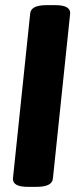

<svg xmlns="http://www.w3.org/2000/svg" viewBox="-20 -722 322 744"><path d="M195 -702Q252 -702 252 -671L185 -30Q182 2 122 2H87Q30 2 30 -29L97 -670Q100 -702 160 -702Z"/></svg>

Font: Asap
Style: Bold Italic
Weight: 700
Italic angle: -6°
Designer: Pablo Cosgaya
Foundry: Pablo Cosgaya
Version: Version 1.007;PS 001.007;hotconv 1.0.70;makeotf.lib2.5.58329